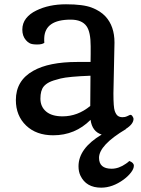

<svg xmlns="http://www.w3.org/2000/svg" viewBox="-20 -615 649 886"><path d="M397.9 -62Q326.7 9.3 225.6 9.3Q147.5 9.3 100.6 -35.6Q53.2 -81.1 53.2 -153.3Q53.2 -243.2 133.3 -288.1Q205.6 -329.1 336.9 -329.1H397.9Q398.4 -347.7 398.4 -365.2V-401.9Q398.4 -467.3 379.4 -494.1Q357.9 -524.4 306.2 -524.4Q187.5 -524.4 184.1 -439.5Q183.6 -426.3 184.6 -417.5Q174.8 -409.7 151.6 -409.7Q128.4 -409.7 117.9 -415Q107.4 -420.4 99.6 -429.7Q83 -448.7 83 -478.3Q83 -507.8 100.3 -530Q117.7 -552.2 147.5 -566.4Q205.6 -595.2 284.7 -595.2Q363.8 -595.2 403.6 -579.8Q443.4 -564.5 466.8 -539.1Q508.3 -494.1 508.3 -418.5L503.4 -184.1Q503.4 -120.1 509.5 -103Q515.6 -85.9 524.2 -80.1Q532.7 -74.2 545.2 -74.2Q557.6 -74.2 565.4 -78.1L579.1 -84.5Q585.9 -86.9 591.1 -78.9Q596.2 -70.8 596.2 -66.9Q596.2 -42.5 560.5 -20L561.5 -19.5Q437 54.7 437 113.3Q437 163.6 495.1 163.6Q528.3 163.6 561.5 140.1Q570.8 133.8 576.7 127.9Q597.7 135.7 597.7 149.7Q597.7 163.6 584.7 180.7Q571.8 197.8 550.8 213.4Q499.5 251 446.8 251Q377.4 251 351.1 195.3Q342.3 176.8 342.3 152.3Q342.3 69.8 449.2 5.9Q405.3 -7.8 397.9 -62ZM396.5 -126Q396.5 -196.3 397.5 -265.6Q295.9 -261.7 259.5 -252.7Q223.1 -243.7 207 -235.4Q190.9 -227.1 181.6 -215.8Q166.5 -197.3 166.5 -159.9Q166.5 -122.6 192.9 -100.3Q219.2 -78.1 268.6 -78.1Q338.4 -78.1 396.5 -126Z"/></svg>

Font: Quando
Style: Regular
Weight: 400
Version: Version 1.002